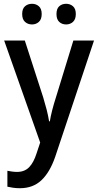

<svg xmlns="http://www.w3.org/2000/svg" viewBox="-20 -753 517 1013"><path d="M2 -539H111L208 -239Q218 -206 226 -175Q234 -144 239 -113H243Q247 -139 255.5 -172Q264 -205 275 -239L367 -539H476L271 75Q243 156 198.5 198Q154 240 85 240Q65 240 48.5 237.5Q32 235 19 232V148Q29 150 42.5 152Q56 154 70 154Q110 154 134 129Q158 104 173 56L192 -1ZM97 -679Q97 -707 112 -720Q127 -733 149 -733Q170 -733 185 -720Q200 -707 200 -679Q200 -651 185 -637.5Q170 -624 149 -624Q127 -624 112 -637.5Q97 -651 97 -679ZM278 -679Q278 -707 292.5 -720Q307 -733 329 -733Q350 -733 365 -720Q380 -707 380 -679Q380 -651 365 -637.5Q350 -624 329 -624Q307 -624 292.5 -637.5Q278 -651 278 -679Z"/></svg>

Font: Noto Sans Telugu SemiCondensed Medium
Style: Regular
Weight: 500
Width: 4
Designer: Jelle Bosma - Monotype Design Team
Foundry: Monotype Imaging Inc.
Version: Version 2.005; ttfautohint (v1.8.4.7-5d5b)